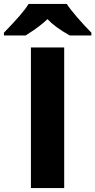

<svg xmlns="http://www.w3.org/2000/svg" viewBox="-72 -955 484 975"><path d="M-52 -775H58C108 -806 145 -834 169 -858C193 -832 230 -804 282 -775H392V-789C346 -835 287 -903 267 -935H73C53 -901 13 -856 -52 -789ZM85 0H254V-714H85Z"/></svg>

Font: Kathrein 85 Heavy
Style: Regular
Weight: 900
Designer: Lazydogs Typefoundry, based on Open Sans by Ascender Corporation
Foundry: Lazydogs Typefoundry
Version: Version 1.003;PS 001.003;hotconv 1.0.88;makeotf.lib2.5.64775